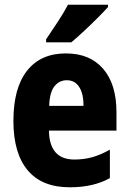

<svg xmlns="http://www.w3.org/2000/svg" viewBox="-20 -786 549 816"><path d="M260 -559Q362 -559 418.5 -493.5Q475 -428 475 -309V-231H188Q190 -108 296 -108Q337 -108 372.5 -118Q408 -128 447 -150V-29Q377 10 277 10Q158 10 97.5 -62.5Q37 -135 37 -272Q37 -412 95 -485.5Q153 -559 260 -559ZM264 -445Q232 -445 211.5 -419.5Q191 -394 189 -336H335Q335 -388 316.5 -416.5Q298 -445 264 -445ZM439 -756Q423 -738 395.5 -710.5Q368 -683 338 -655Q308 -627 283 -606H176V-619Q201 -656 226 -694Q251 -732 269 -766H439Z"/></svg>

Font: Noto Sans Armenian Condensed ExtraBold
Style: Regular
Weight: 800
Width: 3
Designer: Monotype Design Team
Foundry: Monotype Imaging Inc.
Version: Version 2.008; ttfautohint (v1.8.4.7-5d5b)